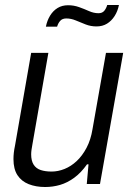

<svg xmlns="http://www.w3.org/2000/svg" viewBox="-20 -738 533 770"><path d="M161 12Q124 12 95 0.5Q66 -11 50 -35.5Q34 -60 34 -100Q34 -113 35.5 -126Q37 -139 40 -153L105 -526H174L110 -159Q108 -148 106.5 -138Q105 -128 105 -119Q105 -93 115 -77.5Q125 -62 143.5 -56Q162 -50 187 -50Q213 -50 239 -60.5Q265 -71 287.5 -92Q310 -113 327 -145Q344 -177 351 -220L405 -526H474L381 0H328L335 -79H329Q305 -45 277.5 -25Q250 -5 221 3.5Q192 12 161 12ZM164 -631Q169 -656 181 -675.5Q193 -695 211 -706Q229 -717 253 -717Q276 -717 297 -709.5Q318 -702 337 -693.5Q356 -685 375 -685Q390 -685 398 -694.5Q406 -704 410 -718H457Q452 -693 439.5 -673.5Q427 -654 409 -643Q391 -632 367 -632Q344 -632 323.5 -640Q303 -648 284 -656Q265 -664 246 -664Q230 -664 221.5 -654.5Q213 -645 209 -631Z"/></svg>

Font: Archivo SemiCondensed Light
Style: Italic
Weight: 300
Width: 4
Italic angle: -10°
Designer: Hector Gatti
Foundry: Omnibus-Type
Version: Version 2.001